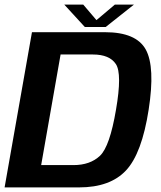

<svg xmlns="http://www.w3.org/2000/svg" viewBox="-31 -815 700 835"><path d="M-11 0H312.5Q448 0 517 -73.8Q586 -147.5 615.5 -338Q644.5 -524.5 602.8 -599.8Q561 -675 425.5 -675H108ZM148 -97 232.5 -578H373Q445.5 -578 473 -536.2Q500.5 -494.5 473.5 -338Q446.5 -178 403.8 -137.5Q361 -97 288.5 -97ZM338 -697.5H428.5L551.5 -795H468.5L388.5 -727.5L331 -795H248.5Z"/></svg>

Font: Anybody UltraCondensed Thin SemiBold
Style: Italic
Weight: 600
Italic angle: -10°
Version: Version 1.111